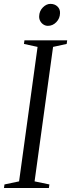

<svg xmlns="http://www.w3.org/2000/svg" viewBox="-32 -946 358 966"><path d="M-12 0 -9.5 -18 64 -33.5 157 -710 88.5 -725 91 -743H306L303.5 -725L235 -710L142 -33.5L216.5 -18L214 0ZM209 -816Q197 -816 186.8 -822.5Q176.5 -829 170.5 -840Q164.5 -851 165 -864.5Q166 -891 183.8 -908.8Q201.5 -926.5 221.5 -926.5Q243.5 -926.5 257.2 -913.2Q271 -900 270 -879.5Q269.5 -853.5 251.5 -834.8Q233.5 -816 209 -816Z"/></svg>

Font: Merriweather 144pt Light
Style: Italic
Weight: 300
Italic angle: -7.8°
Version: Version 2.101